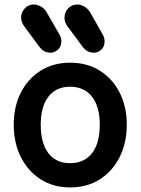

<svg xmlns="http://www.w3.org/2000/svg" viewBox="-20 -804 614 839"><path d="M286 15Q213 15 157.5 -20.5Q102 -56 71 -118Q40 -180 40 -259Q40 -338 71 -399Q102 -460 157.5 -495Q213 -530 286 -530Q361 -530 416.5 -495Q472 -460 503 -399Q534 -338 534 -259Q534 -180 503 -118Q472 -56 416.5 -20.5Q361 15 286 15ZM286 -91Q348 -91 382 -134.5Q416 -178 416 -259Q416 -338 382 -381.5Q348 -425 286 -425Q225 -425 191.5 -381.5Q158 -338 158 -259Q158 -178 191.5 -134.5Q225 -91 286 -91ZM197 -574Q172 -575 154 -597L88 -686Q79 -698 75.5 -708.5Q72 -719 72 -730Q74 -751 87.5 -766.5Q101 -782 122 -784Q138 -786 156 -777Q174 -768 184 -750L240 -653Q249 -638 248 -620Q247 -598 231 -585Q215 -572 197 -574ZM386 -574Q361 -575 343 -597L277 -686Q268 -698 264.5 -708.5Q261 -719 262 -730Q263 -751 277 -766.5Q291 -782 312 -784Q328 -786 345.5 -777Q363 -768 374 -750L429 -653Q438 -638 437 -620Q436 -598 420.5 -585Q405 -572 386 -574Z"/></svg>

Font: National Park SemiBold
Style: Regular
Weight: 600
Designer: Andrea Herstowski, Ben Hoepner
Version: Version 1.009